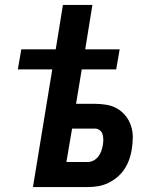

<svg xmlns="http://www.w3.org/2000/svg" viewBox="-20 -755 640 775"><path d="M113 0 191 -475H52L66 -556H205L234 -735H353L324 -556H463L449 -475H310L287 -336H362Q386 -336 410 -332Q434 -328 453.5 -316.5Q473 -305 487 -287.5Q501 -270 508.5 -248Q516 -226 516 -202Q516 -178 512 -153Q509 -133 502 -112.5Q495 -92 483 -73.5Q471 -55 454 -40.5Q437 -26 417 -16.5Q397 -7 376.5 -3.5Q356 0 335 0ZM334 -101Q346 -101 357.5 -107Q369 -113 377 -123.5Q385 -134 389 -146Q393 -158 395 -169Q397 -181 397 -192Q397 -203 394 -213Q391 -223 382.5 -229.5Q374 -236 363 -236H271L248 -101Z"/></svg>

Font: Iosevka Extended Oblique
Style: Bold
Weight: 700
Width: 7
Italic angle: -9°
Monospace: yes
Designer: Belleve Invis
Foundry: Belleve Invis
Version: Version 32.5.0; ttfautohint (v1.8.4)